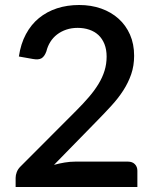

<svg xmlns="http://www.w3.org/2000/svg" viewBox="-20 -748 620 768"><path d="M492 -101.5Q509.5 -101.5 519.5 -91.2Q529.5 -81 529.5 -65V0H42.5V-36.5Q42.5 -47.5 47 -59.5Q51.5 -71.5 61.5 -81.5L285.5 -306Q314 -334.5 336.2 -360.5Q358.5 -386.5 374.2 -412.5Q390 -438.5 398.2 -465.2Q406.5 -492 406.5 -521.5Q406.5 -550 397.8 -571.8Q389 -593.5 373.8 -607.8Q358.5 -622 337.2 -629.2Q316 -636.5 290.5 -636.5Q266 -636.5 245.2 -629.5Q224.5 -622.5 208.2 -610Q192 -597.5 181.2 -580.2Q170.5 -563 165.5 -542.5Q158 -522 146.2 -515Q134.5 -508 112 -512L55.5 -522Q63 -573 83.8 -611.5Q104.5 -650 136 -675.8Q167.5 -701.5 208.2 -714.8Q249 -728 296.5 -728Q344.5 -728 384.8 -713.8Q425 -699.5 454.2 -673.2Q483.5 -647 500 -609.5Q516.5 -572 516.5 -525Q516.5 -485 504.8 -451Q493 -417 473 -386Q453 -355 426.2 -325.8Q399.5 -296.5 370 -266.5L196 -88.5Q217.5 -94.5 239.2 -98Q261 -101.5 280.5 -101.5Z"/></svg>

Font: Lato SemiBold
Style: Regular
Weight: 600
Designer: Lukasz Dziedzic with Adam Twardoch and Botio Nikoltchev
Foundry: tyPoland Lukasz Dziedzic
Version: Version 2.015; 2015-08-06; http://www.latofonts.com/